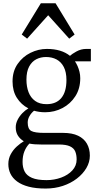

<svg xmlns="http://www.w3.org/2000/svg" viewBox="-20 -858 572 1140"><path d="M251 261.5Q192.5 261.5 150.5 250.5Q108.5 239.5 81.5 219.5Q54.5 199.5 42 173.2Q29.5 147 29.5 116.5Q29.5 84 43.8 57.8Q58 31.5 79.5 12Q101 -7.5 121.5 -19.5Q101 -31 87.2 -51.5Q73.5 -72 73.5 -102Q73.5 -124.5 84.2 -146Q95 -167.5 112.2 -185.5Q129.5 -203.5 148.5 -214.5Q106 -236.5 80.2 -277Q54.5 -317.5 54.5 -374.5Q54.5 -435 84.5 -478.2Q114.5 -521.5 161.2 -544.5Q208 -567.5 258.5 -567.5Q301.5 -567.5 335.8 -557.2Q370 -547 395.5 -526.5Q405.5 -536.5 433.2 -552Q461 -567.5 492 -567.5H519.5V-494H425Q433.5 -481.5 440.5 -465.8Q447.5 -450 452 -431.8Q456.5 -413.5 456.5 -393.5Q456.5 -332 427.5 -286.8Q398.5 -241.5 351 -216.5Q303.5 -191.5 248 -191.5Q229.5 -191.5 213.8 -193.8Q198 -196 182 -200.5Q165.5 -187 155 -168.5Q144.5 -150 144.5 -130.5Q144.5 -92 165.5 -80.5Q186.5 -69 241.5 -69H354.5Q408.5 -69 443.5 -52.2Q478.5 -35.5 496 -5Q513.5 25.5 513.5 66Q513.5 104.5 493 139.5Q472.5 174.5 436.5 202.2Q400.5 230 353 245.8Q305.5 261.5 251 261.5ZM256.5 211.5Q302 211.5 343 196.5Q384 181.5 409.5 153.8Q435 126 435 89Q435 61.5 426.8 41.5Q418.5 21.5 395.5 10.8Q372.5 0 329 0H223.5Q205 0 187.2 -1.2Q169.5 -2.5 154.5 -5.5Q136 13.5 125 40.5Q114 67.5 114 103.5Q114 136 126.2 160.2Q138.5 184.5 169.8 198Q201 211.5 256.5 211.5ZM256.5 -239.5Q313.5 -239.5 344 -276Q374.5 -312.5 374.5 -383Q374.5 -429.5 359 -459.8Q343.5 -490 316.2 -504.8Q289 -519.5 253 -519.5Q221.5 -519.5 195.2 -506Q169 -492.5 153 -462.8Q137 -433 137 -385Q137 -343.5 149.5 -310.8Q162 -278 188.5 -258.8Q215 -239.5 256.5 -239.5ZM141 -628.5 109 -653 222.5 -838.5H310L423 -653L391 -628.5L266 -767.5Z"/></svg>

Font: Merriweather 24pt SemiCondensed Light
Style: Regular
Weight: 300
Width: 4
Designer: Eben Sorkin
Foundry: Eben Sorkin
Version: Version 2.100